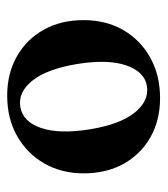

<svg xmlns="http://www.w3.org/2000/svg" viewBox="13 -763 454 520"><g transform="rotate(-90 240.0 -503.0)"><path d="M241 -710.5Q301.5 -710.5 347.5 -684.2Q393.5 -658 419.5 -611.5Q445.5 -565 445.5 -503.5Q445.5 -443 418.8 -396.5Q392 -350 344.2 -323.2Q296.5 -296.5 234 -296.5Q174 -296.5 128 -322.8Q82 -349 56.2 -395.5Q30.5 -442 30.5 -503.5Q30.5 -563 57.2 -609.8Q84 -656.5 131.2 -683.5Q178.5 -710.5 241 -710.5ZM266.5 -332Q305 -338 322.5 -387Q340 -436 327 -519Q313.5 -602 282 -641.8Q250.5 -681.5 210.5 -675Q171 -668.5 153.8 -619.8Q136.5 -571 149.5 -488Q163 -405 194.8 -365.5Q226.5 -326 266.5 -332Z"/></g></svg>

Font: Fraunces 144pt Soft SemiBold
Style: Regular
Weight: 600
Version: Version 1.000;[b76b70a41]